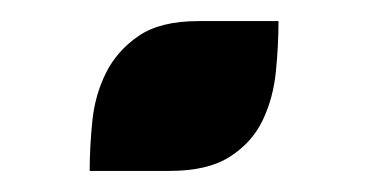

<svg xmlns="http://www.w3.org/2000/svg" viewBox="-20 -728 349 182"><path d="M65 -566Q65 -588 67.5 -613Q70 -638 80.5 -659Q91 -680 111.5 -694Q132 -708 168 -708H244Q244 -685 241.5 -660Q239 -635 229 -614Q219 -593 198 -579.5Q177 -566 141 -566Z"/></svg>

Font: Kenia
Style: Regular
Weight: 400
Designer: Julia Petretta
Foundry: Julia Petretta
Version: Version 1.001